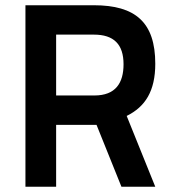

<svg xmlns="http://www.w3.org/2000/svg" viewBox="-20 -712 657 732"><path d="M443 0H572L463 -270C534 -305 572 -365 572 -469C572 -627 496 -692 338 -692H77V0H194V-236H348ZM451 -467C451 -396 421 -348 340 -348H194V-580H338C414 -580 451 -543 451 -467Z"/></svg>

Font: TitilliumText22L
Style: 800 wt
Weight: 800
Designer: Campivisivi
Foundry: Campivisivi
Version: 1.000